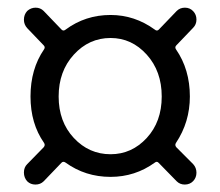

<svg xmlns="http://www.w3.org/2000/svg" viewBox="-20 -624 589 513"><path d="M96.7 -139.6Q87.9 -130.9 74.7 -130.9Q61.5 -130.9 52.7 -139.6Q43.9 -149.4 43.9 -163.1Q43.9 -176.8 52.7 -185.5L96.7 -230.5Q101.6 -236.3 97.7 -242.2Q61.5 -293.9 61.5 -366.2Q61.5 -439.5 97.7 -492.2Q101.6 -498 96.7 -502.9L52.7 -548.8Q43.9 -558.6 43.9 -571.3Q43.9 -585 52.7 -594.7Q62.5 -603.5 75.2 -603.5Q87.9 -603.5 96.7 -594.7L144.5 -544.9Q149.4 -540 155.3 -544.9Q208 -584 275.4 -584Q339.8 -584 393.6 -544.9Q399.4 -540 404.3 -544.9L452.1 -594.7Q460.9 -603.5 474.1 -603.5Q487.3 -603.5 496.1 -594.2Q504.9 -585 504.9 -571.8Q504.9 -558.6 496.1 -549.8L451.2 -502.9Q446.3 -498 450.2 -492.2Q487.3 -438.5 487.3 -366.2Q487.3 -297.9 450.2 -242.2Q446.3 -236.3 451.2 -230.5L496.1 -185.5Q504.9 -175.8 504.9 -162.6Q504.9 -149.4 496.1 -140.1Q487.3 -130.9 473.6 -130.9Q460.9 -130.9 452.1 -139.6L404.3 -188.5Q399.4 -194.3 393.6 -189.5Q340.8 -151.4 275.4 -151.4Q208 -151.4 155.3 -189.5Q148.4 -194.3 143.6 -188.5ZM275.4 -211.9Q332 -211.9 372.1 -255.4Q412.1 -298.8 412.1 -366.2Q412.1 -433.6 372.1 -478Q332 -522.5 275.4 -522.5Q217.8 -522.5 177.2 -478Q136.7 -433.6 136.7 -366.2Q136.7 -298.8 177.2 -255.4Q217.8 -211.9 275.4 -211.9Z"/></svg>

Font: Gen Jyuu Gothic Normal
Style: Regular
Weight: 300
Designer: [Source Han Sans]
Ryoko NISHIZUKA  (kana & ideographs); Paul D. Hunt (Latin, Greek & Cyrillic); Wenlong ZHANG  (bopomofo
Version: Version 1.002.20150607